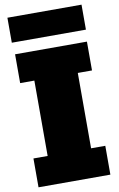

<svg xmlns="http://www.w3.org/2000/svg" viewBox="-106 -1049 684 1105"><g transform="rotate(-10 236.5 -496.0)"><path d="M26.4 0V-168.5H109.4V-608.9H26.4V-777.3H446.3V-608.9H363.3V-168.5H446.3V0ZM19.5 -846.2V-992.2H452.6V-846.2Z"/></g></svg>

Font: Bevan
Style: Regular
Weight: 400
Designer: Vernon Adams
Foundry: Vernon Adams
Version: Version 2.100; ttfautohint (v1.8.3)